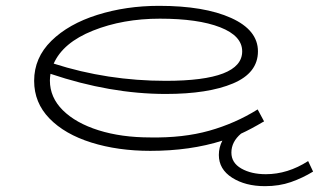

<svg xmlns="http://www.w3.org/2000/svg" viewBox="-20 -504 1093 658"><path d="M1053 84Q1017 106 977 120Q937 134 888 134Q821 134 775.5 105Q730 76 730 27Q730 1 742 -22Q632 13 495 13Q384 13 293 -15.5Q202 -44 149.5 -98Q97 -152 97 -227Q97 -306 156 -364Q215 -422 313.5 -453Q412 -484 525 -484Q680 -484 772 -442.5Q864 -401 864 -328Q864 -254 778.5 -218Q693 -182 548 -182Q358 -182 153 -251Q151 -237 151 -228Q151 -170 195.5 -126Q240 -82 318 -57.5Q396 -33 495 -33Q608 -31 697 -56Q786 -81 863 -129L885 -88L884 -87H883Q839 -61 806 -46Q773 -18 773 19Q773 54 807 73.5Q841 93 891 93Q966 93 1036 48ZM164 -286Q348 -227 548 -227Q810 -227 810 -328Q810 -381 734.5 -410.5Q659 -440 528 -440Q401 -440 298.5 -399Q196 -358 164 -286Z"/></svg>

Font: BioRhyme Expanded Light
Style: Regular
Weight: 300
Width: 7
Designer: Aoife Mooney
Foundry: Aoife Mooney Type
Version: Version 1.001